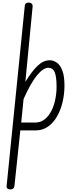

<svg xmlns="http://www.w3.org/2000/svg" viewBox="-20 -1024 590 1507"><path d="M61 463Q48 463 39.2 456.5Q30.5 450 32 435L174.5 -978Q176 -992.5 184.5 -998.2Q193 -1004 204 -1004Q218.5 -1004 228 -995.8Q237.5 -987.5 236 -972L179 -381.5Q229.5 -464 274.8 -507.5Q320 -551 371 -551Q399 -551 425.5 -532.8Q452 -514.5 469 -471.2Q486 -428 486 -352.5Q486 -285 471 -222Q456 -159 427 -109Q398 -59 356 -29.8Q314 -0.5 260 -0.5H139.5L93.5 434.5Q92 449.5 83 456.2Q74 463 61 463ZM146.5 -62H255Q297 -62 328.5 -85.8Q360 -109.5 381.2 -149.8Q402.5 -190 413.2 -240.5Q424 -291 424 -344.5Q424 -422 409.5 -457Q395 -492 359.5 -492Q319 -492 269.5 -431.5Q220 -371 165 -246.5Z"/></svg>

Font: Edu NSW ACT Hand Pre
Style: Regular
Weight: 400
Designer: Tina and Corey Anderson, Eben Sorkin, Mirko Velimirovic
Foundry: Sorkin Type Co.
Version: Version 2.000